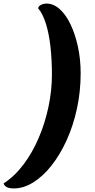

<svg xmlns="http://www.w3.org/2000/svg" viewBox="-131 -838 535 1076"><path d="M-54 218Q-102 218 -111 190Q-49 150 1 83.5Q51 17 86.5 -66.5Q122 -150 141 -241Q160 -332 160 -419Q160 -501 152 -574.5Q144 -648 126.5 -704.5Q109 -761 83 -791Q83 -802 97.5 -810Q112 -818 130 -818Q169 -818 204 -786.5Q239 -755 265 -700Q291 -645 306 -575Q321 -505 321 -428Q321 -324 300 -228Q279 -132 242 -51Q205 30 157 90.5Q109 151 55 184.5Q1 218 -54 218Z"/></svg>

Font: Sansita Swashed
Style: Bold
Weight: 700
Designer: Pablo Cosgaya
Foundry: Omnibus-Type
Version: Version 1.003; ttfautohint (v1.8.3)